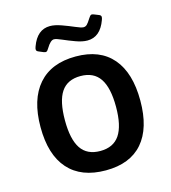

<svg xmlns="http://www.w3.org/2000/svg" viewBox="-106 -781 780 874"><g transform="rotate(-15 284.5 -344.0)"><path d="M356 -648.9Q365.7 -648.9 372.8 -656Q379.9 -663.1 391.1 -681.2Q398.4 -692.9 403.3 -694.8Q408.2 -696.8 417 -692.9L439 -684.1Q446.8 -680.7 447.8 -674.8Q448.7 -668.9 444.8 -659.2Q418.5 -585.9 357.9 -585.9Q334 -585.9 303.2 -597.2Q272.5 -608.4 247.1 -619.6Q221.7 -630.9 210.9 -630.9Q194.8 -630.9 175.8 -599.1Q168.9 -587.4 164.1 -585.2Q159.2 -583 149.9 -586.9L127.9 -596.2Q120.1 -599.6 119.1 -605.5Q118.2 -611.3 122.1 -621.1Q148.4 -693.8 209 -693.8Q231.9 -693.8 262.9 -682.6Q293.9 -671.4 319.8 -660.2Q345.7 -648.9 356 -648.9ZM286.1 -529.8Q399.9 -529.8 459.5 -460.2Q519 -390.6 519 -259.8Q519 -129.9 459.7 -61.5Q400.4 6.8 286.1 6.8Q170.4 6.8 109.6 -61.5Q48.8 -129.9 48.8 -259.8Q48.8 -390.1 109.9 -460Q170.9 -529.8 286.1 -529.8ZM164.1 -261.2Q164.1 -171.9 193.1 -128.4Q222.2 -85 284.2 -85Q346.2 -85 375.5 -128.4Q404.8 -171.9 404.8 -261.2Q404.8 -351.1 375.5 -394.5Q346.2 -438 284.2 -438Q222.2 -438 193.1 -394.8Q164.1 -351.6 164.1 -261.2Z"/></g></svg>

Font: Asap Symbol
Style: Regular
Weight: 900
Designer: Tania Quindós, Elena González Miranda, Marcela Romero, Pablo Cosgaya
Foundry: Omnibus-Type
Version: Version 1.000;PS 001.000;hotconv 1.0.70;makeotf.lib2.5.58329